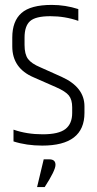

<svg xmlns="http://www.w3.org/2000/svg" viewBox="-20 -588 394 782"><path d="M181 61Q206 61 206 83.5Q206 106 162 174H131L158 61ZM30 -435Q30 -502 67.5 -535Q105 -568 191 -568Q246 -568 299 -551V-503Q245 -522 185 -522Q125 -522 102.5 -502Q80 -482 80 -435V-405Q80 -367 94 -348Q108 -329 144 -314L231 -275Q324 -233 324 -155V-128Q324 5 152 5Q88 5 35 -12V-60Q89 -41 154 -41Q219 -41 246.5 -62.5Q274 -84 274 -128V-151Q274 -182 260.5 -199Q247 -216 208 -233L117 -273Q30 -310 30 -399Z"/></svg>

Font: Khand Light
Style: Regular
Weight: 300
Designer: Devanagari: Sanchit Sawaria, Jyotish Sonowal; Latin: Satya Rajpurohit
Foundry: Indian Type Foundry
Version: Version 1.101;PS 1.0;hotconv 1.0.78;makeotf.lib2.5.61930; tt